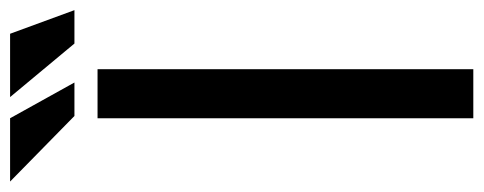

<svg xmlns="http://www.w3.org/2000/svg" viewBox="-336 -636 940 373"><g transform="rotate(-90 133.5 -450.0)"><path d="M89.8 -899.9 159.2 -774.9H94.2L-33.2 -899.9ZM253.9 -899.9 299.8 -774.9H234.9L130.9 -899.9ZM89.8 0V-730H185.1V0Z"/></g></svg>

Font: Miedinger*
Style: Book
Weight: 400
Version: Version 001.000